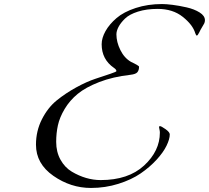

<svg xmlns="http://www.w3.org/2000/svg" viewBox="-20 -906 1034 950"><path d="M430 24Q330 24 244 -36Q158 -96 158 -190Q158 -258 187.5 -316Q217 -374 261 -409.5Q305 -445 357 -473.5Q409 -502 453 -516.5Q497 -531 526.5 -541Q556 -551 556 -554Q556 -562 544 -570Q483 -612 483 -687Q483 -718 502 -752Q521 -786 556.5 -816.5Q592 -847 651.5 -866.5Q711 -886 782 -886Q802 -886 834 -882Q866 -878 903.5 -869.5Q941 -861 967.5 -844.5Q994 -828 994 -806Q994 -797 990.5 -790Q987 -783 979.5 -771Q972 -759 966 -746Q958 -730 954 -730Q950 -730 946 -742Q934 -783 884.5 -822.5Q835 -862 760 -862Q705 -862 662.5 -848.5Q620 -835 598.5 -814Q577 -793 566.5 -773Q556 -753 556 -736Q556 -698 575.5 -658.5Q595 -619 628 -600Q668 -581 668 -576Q668 -559 660 -549Q652 -539 626 -536Q538 -526 471 -500Q404 -474 364.5 -441.5Q325 -409 300 -367Q275 -325 266.5 -286Q258 -247 258 -204Q258 -154 279.5 -115.5Q301 -77 335.5 -56.5Q370 -36 406 -25.5Q442 -15 478 -15Q615 -15 693 -87Q771 -159 771 -250Q771 -257 769 -265.5Q767 -274 767 -276Q767 -282 771 -282Q778 -282 799 -267Q820 -252 820 -241Q820 -218 804 -185Q788 -152 754.5 -115.5Q721 -79 676 -48Q631 -17 566 3.5Q501 24 430 24Z"/></svg>

Font: Miama Nueva
Style: Medium
Weight: 400
Italic angle: -28°
Version: Version 1.0